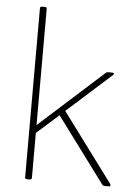

<svg xmlns="http://www.w3.org/2000/svg" viewBox="-55 -821 635 877"><g transform="rotate(5 262.5 -382.5)"><path d="M124 5V-201L225 -291L447 8C449 11 454 13 458 13H478C484 13 487 9 483 2L249 -313L453 -496C458 -501 456 -506 448 -506H428C424 -506 421 -505 418 -502L124 -237V-770C124 -775 121 -778 116 -778H101C96 -778 93 -775 93 -770V5C93 10 96 13 101 13H116C121 13 124 10 124 5Z"/></g></svg>

Font: LINE Seed JP_OTF Thin
Style: Regular
Weight: 250
Designer: LY Corporation & Fontrix & Fontworks
Version: Version 1.007